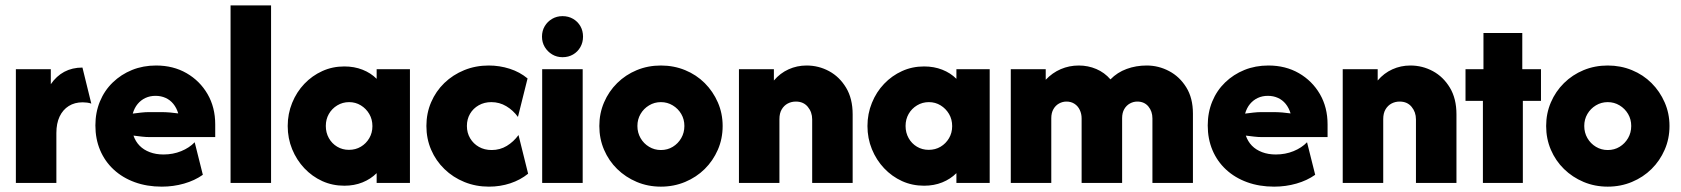

<svg xmlns="http://www.w3.org/2000/svg" viewBox="-20 -687 6311 721"><path d="M39.6 0V-427.1H170.8V-370.8Q191.7 -401.4 221.5 -417.4Q251.4 -433.3 289.6 -433.3L322.9 -297.9Q315.3 -300.7 306.9 -301.7Q298.6 -302.8 290.3 -302.8Q260.4 -302.8 238.2 -288.9Q216 -275 203.8 -249.3Q191.7 -223.6 191.7 -187.5V0Z M587.5 13.9Q531.9 13.9 486.1 -2.8Q440.3 -19.4 406.9 -50.3Q373.6 -81.2 355.9 -123.3Q338.2 -165.3 338.2 -216Q338.2 -264.6 355.2 -305.9Q372.2 -347.2 403.5 -377.4Q434.7 -407.6 476 -424.3Q517.4 -441 566 -441Q630.6 -441 680.6 -412.2Q730.6 -383.3 759.4 -333.7Q788.2 -284 788.2 -220.1V-172.2H542.4Q527.8 -172.2 512.5 -174Q497.2 -175.7 481.2 -177.8Q488.9 -155.6 504.2 -139.9Q519.4 -124.3 542.4 -115.6Q565.3 -106.9 593.8 -106.9Q629.9 -106.9 660.4 -119.4Q691 -131.9 711.1 -152.8L741.7 -30.6Q711.1 -9 671.2 2.4Q631.2 13.9 587.5 13.9ZM478.5 -260.4Q493.8 -262.5 509.7 -264.2Q525.7 -266 539.6 -266H586.1Q601.4 -266 618.4 -264.6Q635.4 -263.2 649.3 -261.1Q643.1 -281.9 630.9 -296.9Q618.8 -311.8 601.7 -319.4Q584.7 -327.1 563.9 -327.1Q543.1 -327.1 526 -319.1Q509 -311.1 496.9 -296.5Q484.7 -281.9 478.5 -260.4Z M845.8 0V-666.7H997.9V0Z M1272.9 10.4Q1228.5 10.4 1190.3 -6.9Q1152.1 -24.3 1122.9 -55.2Q1093.8 -86.1 1077.1 -126.7Q1060.4 -167.4 1060.4 -213.9Q1060.4 -259.7 1077.1 -300.7Q1093.8 -341.7 1122.9 -372.2Q1152.1 -402.8 1190.3 -420.1Q1228.5 -437.5 1272.9 -437.5Q1310.4 -437.5 1341.3 -425.3Q1372.2 -413.2 1394.4 -391V-427.1H1519.4V0H1394.4V-36.8Q1372.2 -14.6 1341.3 -2.1Q1310.4 10.4 1272.9 10.4ZM1290.3 -124.3Q1315.3 -124.3 1335.1 -136.1Q1354.9 -147.9 1366.7 -168.1Q1378.5 -188.2 1378.5 -213.2Q1378.5 -238.9 1366.7 -259Q1354.9 -279.2 1335.1 -291.3Q1315.3 -303.5 1291 -303.5Q1266.7 -303.5 1246.5 -291.3Q1226.4 -279.2 1214.9 -259Q1203.5 -238.9 1203.5 -213.9Q1203.5 -188.9 1214.9 -168.4Q1226.4 -147.9 1246.2 -136.1Q1266 -124.3 1290.3 -124.3Z M1816 13.9Q1766.7 13.9 1724 -3.5Q1681.2 -20.8 1649 -52.1Q1616.7 -83.3 1599 -124.7Q1581.2 -166 1581.2 -213.9Q1581.2 -261.8 1599 -303.1Q1616.7 -344.4 1648.6 -375.3Q1680.6 -406.2 1723.3 -423.6Q1766 -441 1815.3 -441Q1856.2 -441 1894.1 -428.8Q1931.9 -416.7 1961.1 -392.4L1925 -247.9Q1906.9 -272.9 1881.2 -288.2Q1855.6 -303.5 1825 -303.5Q1798.6 -303.5 1777.8 -291.7Q1756.9 -279.9 1745.1 -259.7Q1733.3 -239.6 1733.3 -213.9Q1733.3 -188.2 1745.5 -167.7Q1757.6 -147.2 1778.5 -135.4Q1799.3 -123.6 1826.4 -123.6Q1857.6 -123.6 1883.3 -139.2Q1909 -154.9 1927.1 -179.9L1963.2 -34.7Q1934 -11.1 1896.2 1.4Q1858.3 13.9 1816 13.9Z M2016 0V-427.1H2168.1V0ZM2092.4 -472.2Q2070.8 -472.2 2053.5 -482.6Q2036.1 -493.1 2025.7 -510.4Q2015.3 -527.8 2015.3 -549.3Q2015.3 -571.5 2025.7 -588.9Q2036.1 -606.2 2053.5 -616.3Q2070.8 -626.4 2092.4 -626.4Q2114.6 -626.4 2131.9 -616.3Q2149.3 -606.2 2159.4 -588.9Q2169.4 -571.5 2169.4 -549.3Q2169.4 -527.8 2159.4 -510.1Q2149.3 -492.4 2131.9 -482.3Q2114.6 -472.2 2092.4 -472.2Z M2461.8 13.9Q2413.2 13.9 2371.2 -3.8Q2329.2 -21.5 2297.6 -52.4Q2266 -83.3 2248.3 -124.7Q2230.6 -166 2230.6 -213.9Q2230.6 -261.1 2248.3 -302.4Q2266 -343.8 2297.6 -375Q2329.2 -406.2 2371.2 -423.6Q2413.2 -441 2461.8 -441Q2510.4 -441 2552.8 -423.6Q2595.1 -406.2 2626.4 -375Q2657.6 -343.8 2675.7 -302.4Q2693.7 -261.1 2693.7 -213.9Q2693.7 -166 2675.7 -124.7Q2657.6 -83.3 2626.4 -52.4Q2595.1 -21.5 2552.8 -3.8Q2510.4 13.9 2461.8 13.9ZM2461.8 -123.6Q2486.8 -123.6 2506.6 -135.8Q2526.4 -147.9 2538.2 -168.4Q2550 -188.9 2550 -213.9Q2550 -238.9 2538.2 -259Q2526.4 -279.2 2506.2 -291.3Q2486.1 -303.5 2461.8 -303.5Q2437.5 -303.5 2417.4 -291.3Q2397.2 -279.2 2385.4 -259Q2373.6 -238.9 2373.6 -213.9Q2373.6 -188.9 2385.4 -168.4Q2397.2 -147.9 2417.4 -135.8Q2437.5 -123.6 2461.8 -123.6Z M2754.9 0V-427.1H2886.1V-384.7Q2909.7 -412.5 2941.3 -426.7Q2972.9 -441 3009 -441Q3054.2 -441 3093.4 -419.8Q3132.6 -398.6 3157.3 -357.6Q3181.9 -316.7 3181.9 -257.6V0H3029.9V-238.9Q3029.9 -266 3013.5 -285.8Q2997.2 -305.6 2968.8 -305.6Q2952.1 -305.6 2938.2 -298.3Q2924.3 -291 2915.6 -276.4Q2906.9 -261.8 2906.9 -239.6V0Z M3450 10.4Q3405.6 10.4 3367.4 -6.9Q3329.2 -24.3 3300 -55.2Q3270.8 -86.1 3254.2 -126.7Q3237.5 -167.4 3237.5 -213.9Q3237.5 -259.7 3254.2 -300.7Q3270.8 -341.7 3300 -372.2Q3329.2 -402.8 3367.4 -420.1Q3405.6 -437.5 3450 -437.5Q3487.5 -437.5 3518.4 -425.3Q3549.3 -413.2 3571.5 -391V-427.1H3696.5V0H3571.5V-36.8Q3549.3 -14.6 3518.4 -2.1Q3487.5 10.4 3450 10.4ZM3467.4 -124.3Q3492.4 -124.3 3512.2 -136.1Q3531.9 -147.9 3543.8 -168.1Q3555.6 -188.2 3555.6 -213.2Q3555.6 -238.9 3543.8 -259Q3531.9 -279.2 3512.2 -291.3Q3492.4 -303.5 3468.1 -303.5Q3443.8 -303.5 3423.6 -291.3Q3403.5 -279.2 3392 -259Q3380.6 -238.9 3380.6 -213.9Q3380.6 -188.9 3392 -168.4Q3403.5 -147.9 3423.3 -136.1Q3443.1 -124.3 3467.4 -124.3Z M3775.7 0V-427.1H3906.9V-387.5Q3931.9 -413.9 3963.5 -427.4Q3995.1 -441 4031.2 -441Q4066 -441 4096.9 -427.8Q4127.8 -414.6 4150 -388.9Q4175.7 -415.3 4210.8 -428.1Q4245.8 -441 4286.1 -441Q4330.6 -441 4370.1 -420.1Q4409.7 -399.3 4434.7 -359Q4459.7 -318.8 4459.7 -260.4V0H4307.6V-242.4Q4307.6 -268.8 4292.4 -287.2Q4277.1 -305.6 4250.7 -305.6Q4236.1 -305.6 4222.9 -298.3Q4209.7 -291 4201.7 -277.1Q4193.8 -263.2 4193.8 -243.1V0H4041.7V-242.4Q4041.7 -259.7 4034.7 -274.3Q4027.8 -288.9 4014.9 -297.2Q4002.1 -305.6 3984.7 -305.6Q3970.1 -305.6 3956.9 -298.3Q3943.7 -291 3935.8 -277.1Q3927.8 -263.2 3927.8 -243.1V0Z M4764.6 13.9Q4709 13.9 4663.2 -2.8Q4617.4 -19.4 4584 -50.3Q4550.7 -81.2 4533 -123.3Q4515.3 -165.3 4515.3 -216Q4515.3 -264.6 4532.3 -305.9Q4549.3 -347.2 4580.6 -377.4Q4611.8 -407.6 4653.1 -424.3Q4694.4 -441 4743.1 -441Q4807.6 -441 4857.6 -412.2Q4907.6 -383.3 4936.5 -333.7Q4965.3 -284 4965.3 -220.1V-172.2H4719.4Q4704.9 -172.2 4689.6 -174Q4674.3 -175.7 4658.3 -177.8Q4666 -155.6 4681.2 -139.9Q4696.5 -124.3 4719.4 -115.6Q4742.4 -106.9 4770.8 -106.9Q4806.9 -106.9 4837.5 -119.4Q4868.1 -131.9 4888.2 -152.8L4918.8 -30.6Q4888.2 -9 4848.3 2.4Q4808.3 13.9 4764.6 13.9ZM4655.6 -260.4Q4670.8 -262.5 4686.8 -264.2Q4702.8 -266 4716.7 -266H4763.2Q4778.5 -266 4795.5 -264.6Q4812.5 -263.2 4826.4 -261.1Q4820.1 -281.9 4808 -296.9Q4795.8 -311.8 4778.8 -319.4Q4761.8 -327.1 4741 -327.1Q4720.1 -327.1 4703.1 -319.1Q4686.1 -311.1 4674 -296.5Q4661.8 -281.9 4655.6 -260.4Z M5022.2 0V-427.1H5153.5V-384.7Q5177.1 -412.5 5208.7 -426.7Q5240.3 -441 5276.4 -441Q5321.5 -441 5360.8 -419.8Q5400 -398.6 5424.7 -357.6Q5449.3 -316.7 5449.3 -257.6V0H5297.2V-238.9Q5297.2 -266 5280.9 -285.8Q5264.6 -305.6 5236.1 -305.6Q5219.4 -305.6 5205.6 -298.3Q5191.7 -291 5183 -276.4Q5174.3 -261.8 5174.3 -239.6V0Z M5548.6 0V-308.3H5483.3V-427.1H5550.7V-563.2H5696.5V-427.1H5766.7V-308.3H5698.6V0Z M6017.4 13.9Q5968.8 13.9 5926.7 -3.8Q5884.7 -21.5 5853.1 -52.4Q5821.5 -83.3 5803.8 -124.7Q5786.1 -166 5786.1 -213.9Q5786.1 -261.1 5803.8 -302.4Q5821.5 -343.8 5853.1 -375Q5884.7 -406.2 5926.7 -423.6Q5968.8 -441 6017.4 -441Q6066 -441 6108.3 -423.6Q6150.7 -406.2 6181.9 -375Q6213.2 -343.8 6231.2 -302.4Q6249.3 -261.1 6249.3 -213.9Q6249.3 -166 6231.2 -124.7Q6213.2 -83.3 6181.9 -52.4Q6150.7 -21.5 6108.3 -3.8Q6066 13.9 6017.4 13.9ZM6017.4 -123.6Q6042.4 -123.6 6062.2 -135.8Q6081.9 -147.9 6093.8 -168.4Q6105.6 -188.9 6105.6 -213.9Q6105.6 -238.9 6093.8 -259Q6081.9 -279.2 6061.8 -291.3Q6041.7 -303.5 6017.4 -303.5Q5993.1 -303.5 5972.9 -291.3Q5952.8 -279.2 5941 -259Q5929.2 -238.9 5929.2 -213.9Q5929.2 -188.9 5941 -168.4Q5952.8 -147.9 5972.9 -135.8Q5993.1 -123.6 6017.4 -123.6Z"/></svg>

Font: Afacad Flux ExtraBold
Style: Regular
Weight: 800
Designer: Kristian Moeller
Foundry: Dicotype
Version: Version 1.100